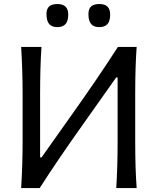

<svg xmlns="http://www.w3.org/2000/svg" viewBox="-20 -950 797 970"><path d="M214.8 -878.9Q214.8 -905.3 228.5 -917.5Q242.2 -929.7 270.5 -929.7Q324.7 -929.7 324.7 -876.5Q324.7 -843.8 311 -828.4Q297.4 -813 269.5 -813Q241.7 -813 228.3 -828.9Q214.8 -844.7 214.8 -878.9ZM426.8 -878.9Q426.8 -905.3 440.4 -917.5Q454.1 -929.7 482.4 -929.7Q536.6 -929.7 536.6 -876.5Q536.6 -843.8 522.9 -828.4Q509.3 -813 481.4 -813Q453.6 -813 440.2 -828.9Q426.8 -844.7 426.8 -878.9ZM180.7 0H86.9Q94.2 -118.7 94.2 -235.4V-474.6Q94.2 -592.8 86.9 -712.9H189.5Q182.6 -610.8 182.6 -474.6V-154.8H189.9L345.2 -374Q469.2 -547.9 575.7 -712.9H670.4Q663.1 -612.8 663.1 -474.6V-235.4Q663.1 -98.6 670.4 0H567.4Q574.2 -110.8 574.2 -235.8V-558.6H566.9L412.1 -339.8Q269 -138.7 180.7 0Z"/></svg>

Font: Commissioner Flair
Style: Regular
Weight: 400
Designer: Kostas Bartsokas
Foundry: Kostas Bartsokas
Version: Version 1.000